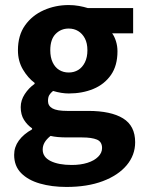

<svg xmlns="http://www.w3.org/2000/svg" viewBox="-20 -527 570 760"><path d="M243 213Q185 213 138 199.5Q91 186 63.5 158Q36 130 36 86Q36 55 54.5 29.5Q73 4 107 -15V-19Q88 -32 75 -52.5Q62 -73 62 -103Q62 -130 78 -154.5Q94 -179 117 -195V-199Q91 -218 71 -251.5Q51 -285 51 -328Q51 -387 79 -426.5Q107 -466 153 -486.5Q199 -507 252 -507Q273 -507 292.5 -503.5Q312 -500 328 -495H507V-395H424Q433 -383 439 -364Q445 -345 445 -324Q445 -267 419 -230Q393 -193 349.5 -175Q306 -157 252 -157Q238 -157 222.5 -159.5Q207 -162 190 -167Q180 -159 175 -150.5Q170 -142 170 -127Q170 -108 187.5 -98Q205 -88 246 -88H329Q419 -88 467 -58.5Q515 -29 515 36Q515 87 481.5 127Q448 167 387 190Q326 213 243 213ZM264 126Q299 126 326 117.5Q353 109 368.5 93.5Q384 78 384 59Q384 34 363.5 25.5Q343 17 305 17H248Q225 17 209 15.5Q193 14 180 11Q164 24 156.5 37Q149 50 149 65Q149 95 180.5 110.5Q212 126 264 126ZM252 -240Q273 -240 289.5 -250Q306 -260 316 -280Q326 -300 326 -328Q326 -356 316 -375Q306 -394 289.5 -404Q273 -414 252 -414Q221 -414 200 -392.5Q179 -371 179 -328Q179 -300 188.5 -280Q198 -260 214.5 -250Q231 -240 252 -240Z"/></svg>

Font: Assistant ExtraLight
Style: Bold
Weight: 700
Version: Version 3.000